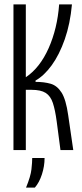

<svg xmlns="http://www.w3.org/2000/svg" viewBox="-20 -680 372 870"><path d="M41 0V-660H97V-330Q161 -373 200.5 -462Q240 -551 248 -660H306Q298 -572 273.5 -502Q249 -432 214.5 -384.5Q180 -337 141 -315V-309Q180 -309 209.5 -300.5Q239 -292 259 -260.5Q279 -229 289 -158L312 0H254L237 -129Q230 -182 219.5 -213.5Q209 -245 187 -259Q165 -273 123 -273H97V0ZM98 170Q119 119 122.5 87Q126 55 126 36H182Q182 73 170 110Q158 147 138 170Z"/></svg>

Font: Bricolage Grotesque 48pt Condensed ExtraLight
Style: Regular
Weight: 200
Width: 3
Designer: Mathieu Triay
Foundry: Atelier Triay
Version: Version 1.000; ttfautohint (v1.8.4.7-5d5b);gftools[0.9.32]